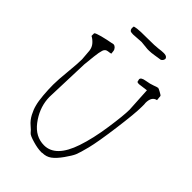

<svg xmlns="http://www.w3.org/2000/svg" viewBox="-246 -898 1024 1024"><g transform="rotate(45 266.0 -386.0)"><path d="M146.5 -790.5Q152.3 -792.5 168 -794.9Q183.6 -797.4 243.2 -797.4Q302.7 -797.4 323.2 -800.5Q343.8 -803.7 359.4 -803.7Q375 -803.7 381.8 -797.9Q387.7 -793 387.7 -787.6Q387.7 -787.6 387.7 -786.6Q386.7 -779.3 382.8 -774.4L375 -767.1Q367.2 -766.1 334 -760.7Q310.5 -756.8 294.9 -756.8Q292 -756.8 289.1 -756.8Q286.1 -756.8 283.2 -756.8L234.4 -761.7L173.8 -757.8Q158.2 -757.8 152.3 -761.7Q146.5 -766.6 145.5 -775.4Q145.5 -775.4 145.5 -781.2Q145.5 -786.6 146.5 -790.5ZM22.5 -595.7V-615.2Q24.4 -619.1 35.6 -623Q46.9 -627 61 -630.9Q75.2 -634.8 93.8 -638.7Q111.3 -642.6 123 -644.5Q132.8 -647.5 139.6 -647.5L140.6 -646.5Q146.5 -646.5 153.8 -638.7Q161.1 -630.9 162.1 -621.1Q163.1 -611.3 163.6 -607.9Q164.1 -604.5 164.1 -603.5Q160.2 -601.6 142.6 -599.6Q125 -597.7 119.1 -580.1Q113.3 -562.5 109.4 -527.3Q105.5 -494.1 102.5 -460.9L93.8 -206.1Q93.8 -198.2 94.7 -189.5Q100.6 -122.1 145.5 -63Q190.4 -3.9 255.9 -3.9Q343.8 -3.9 389.6 -140.6Q415 -215.8 429.7 -317.4Q444.3 -418 444.3 -460.9L436.5 -599.6L384.8 -592.8Q382.8 -592.8 380.9 -592.8Q373 -592.8 369.1 -595.7L365.2 -611.3Q365.2 -626 395.5 -630.9Q425.8 -635.7 444.3 -643.1Q462.9 -650.4 467.8 -650.4L468.8 -651.4Q473.6 -651.4 489.3 -642.6Q505.9 -633.8 508.8 -629.9L511.7 -600.6Q478.5 -593.8 478.5 -546.9L479.5 -536.1V-518.6Q479.5 -467.8 462.9 -343.8Q446.3 -219.7 432.6 -165.5Q418.9 -111.3 410.6 -91.8Q402.3 -72.3 377 -36.6Q351.6 -1 329.6 15.1Q307.6 31.2 278.3 31.2Q277.3 31.2 275.4 32.2Q275.4 32.2 270.5 32.2Q243.2 32.2 207 21.5Q166 9.8 158.7 -0.5Q151.4 -10.7 130.4 -28.3Q109.4 -45.9 95.2 -72.8Q81.1 -99.6 75.2 -124Q68.4 -148.4 64.9 -189.9Q61.5 -231.4 61.5 -267.6Q61.5 -303.7 68.4 -371.6Q75.2 -439.5 75.2 -471.7L70.3 -532.2Q67.4 -555.7 52.7 -571.8Q38.1 -587.9 22.5 -595.7Z"/></g></svg>

Font: Drukaatie burti
Style: Thin
Weight: 100
Version: Version 0.14